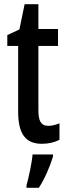

<svg xmlns="http://www.w3.org/2000/svg" viewBox="-20 -679 320 920"><path d="M212 -76C175 -76 164 -101 164 -152V-459H258V-540H164V-659H98L73 -538L15 -511V-459H67V-143C67 -40 101 10 180 10C214 10 241 3 265 -9V-88C247 -81 229 -76 212 -76ZM234 71V61H136C133 101 117 174 107 209V221H166C193 180 219 121 234 71Z"/></svg>

Font: Noto Sans Bengali ExtraCondensed Medium
Style: Regular
Weight: 500
Width: 2
Designer: Joana Ranito - Universal Thirst; Jelle Bosma - Monotype Design Team
Foundry: Universal Thirst ehf.
Version: Version 3.000